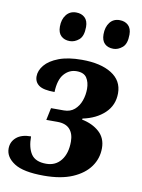

<svg xmlns="http://www.w3.org/2000/svg" viewBox="-90 -815 653 884"><g transform="rotate(10 236.5 -373.0)"><path d="M177 10Q81 10 38.5 -17.5Q-4 -45 -4 -85Q-4 -117 20 -137.5Q44 -158 88 -158Q88 -105 108 -75.5Q128 -46 178 -46Q222 -46 247.5 -78.5Q273 -111 273 -166Q273 -203 254 -224Q235 -245 196 -245H144L156 -302H216Q246 -302 265.5 -319Q285 -336 294.5 -362.5Q304 -389 304 -418Q304 -449 290.5 -469.5Q277 -490 243 -490Q209 -490 185 -463Q161 -436 159 -378Q107 -378 86 -393Q65 -408 65 -435Q65 -462 86 -487.5Q107 -513 150 -529.5Q193 -546 258 -546Q346 -546 397 -514Q448 -482 448 -423Q448 -367 409 -330Q370 -293 307 -280L306 -275Q356 -265 387.5 -236.5Q419 -208 419 -161Q419 -113 391.5 -74.5Q364 -36 310.5 -13Q257 10 177 10ZM391 -621Q365 -621 350 -635.5Q335 -650 335 -679Q335 -713 351.5 -734.5Q368 -756 397 -756Q422 -756 437.5 -741.5Q453 -727 453 -698Q453 -655 433 -638Q413 -621 391 -621ZM187 -621Q162 -621 146.5 -635.5Q131 -650 131 -679Q131 -713 148 -734.5Q165 -756 194 -756Q219 -756 234.5 -741.5Q250 -727 250 -698Q250 -655 230 -638Q210 -621 187 -621Z"/></g></svg>

Font: Noto Serif SemiCondensed
Style: Bold Italic
Weight: 700
Width: 4
Italic angle: -12°
Designer: Monotype Design Team
Foundry: Monotype Imaging Inc.
Version: Version 2.014